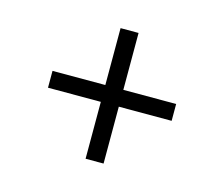

<svg xmlns="http://www.w3.org/2000/svg" viewBox="-73 -649 745 639"><g transform="rotate(15 300.0 -330.0)"><path d="M269 -105H331V-301H513V-359H331V-555H269V-359H87V-301H269V-105Z"/></g></svg>

Font: Source Code Variable
Style: Italic
Weight: 400
Italic angle: -11°
Monospace: yes
Designer: Paul D. Hunt, Teo Tuominen
Foundry: Adobe Systems Incorporated
Version: Version 1.005;PS 1.0;hotconv 16.6.54;makeotf.lib2.5.65590